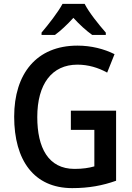

<svg xmlns="http://www.w3.org/2000/svg" viewBox="-20 -959 682 989"><path d="M416 -939H302C279 -896 229 -832 194 -791V-779H263C292 -800 326 -832 358 -867C390 -832 424 -801 455 -779H525V-791C489 -832 439 -894 416 -939ZM345 -389V-290H466V-102C438 -94 406 -89 364 -89C228 -89 172 -199 172 -356C172 -526 247 -626 379 -626C435 -626 487 -610 532 -585L570 -680C516 -707 450 -724 379 -724C168 -724 53 -579 53 -358C53 -133 155 10 352 10C437 10 508 -3 578 -28V-389Z"/></svg>

Font: Noto Sans UI SemiCondensed Medium
Style: Regular
Weight: 500
Width: 4
Designer: Monotype Design Team
Foundry: Monotype Imaging Inc.
Version: Version 1.901